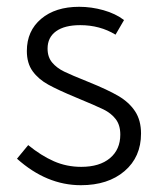

<svg xmlns="http://www.w3.org/2000/svg" viewBox="-20 -533 465 565"><path d="M30 -66 63 -106Q101 -75 138.5 -58.5Q176 -42 219 -42Q273 -42 303.5 -67.5Q334 -93 334 -137Q334 -165 320.5 -182.5Q307 -200 284.5 -211Q262 -222 204 -246Q151 -268 122 -284Q93 -300 76 -323.5Q59 -347 59 -383Q59 -442 101 -477.5Q143 -513 213 -513Q249 -513 284.5 -503Q320 -493 345 -474L320 -431Q274 -459 216 -459Q170 -459 145 -441Q120 -423 120 -390Q120 -365 133.5 -349Q147 -333 168.5 -322.5Q190 -312 240 -292Q297 -269 328.5 -250.5Q360 -232 377.5 -205.5Q395 -179 395 -140Q395 -71 346.5 -29.5Q298 12 218 12Q117 12 30 -66Z"/></svg>

Font: Bellota
Style: Regular
Weight: 400
Designer: Kemie Guaida
Foundry: Kemie Guaida
Version: Version 4.001